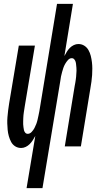

<svg xmlns="http://www.w3.org/2000/svg" viewBox="-20 -755 540 990"><path d="M117 215 162 -54Q156 -43 149 -32Q142 -21 133 -12Q124 -3 112.5 2.5Q101 8 89 8Q72 8 58.5 -0.5Q45 -9 37.5 -23Q30 -37 25.5 -53Q21 -69 19.5 -85.5Q18 -102 17.5 -118.5Q17 -135 18.5 -152Q20 -169 22 -186Q24 -203 27 -221L77 -520H160L108 -209Q107 -201 105.5 -193Q104 -185 103 -177Q102 -169 101 -161Q100 -153 100 -145.5Q100 -138 99.5 -130Q99 -122 99.5 -114.5Q100 -107 101 -99Q102 -91 103.5 -84Q105 -77 110 -71Q115 -65 123 -65Q134 -65 143 -74.5Q152 -84 157.5 -94.5Q163 -105 167 -115.5Q171 -126 173.5 -137Q176 -148 178.5 -159.5Q181 -171 183 -182L274 -735H356L312 -466Q318 -477 324.5 -488Q331 -499 340 -508Q349 -517 360.5 -522.5Q372 -528 384 -528Q401 -528 414.5 -519.5Q428 -511 436 -497Q444 -483 448 -467Q452 -451 454 -434.5Q456 -418 456 -401.5Q456 -385 455 -368Q454 -351 451.5 -334Q449 -317 446 -299L397 0H314L365 -311Q367 -319 368 -327Q369 -335 370.5 -343Q372 -351 372.5 -359Q373 -367 373.5 -374.5Q374 -382 374.5 -390Q375 -398 374 -405.5Q373 -413 372.5 -421Q372 -429 370 -436Q368 -443 363 -449Q358 -455 350 -455Q339 -455 330.5 -445.5Q322 -436 316 -425.5Q310 -415 306.5 -404.5Q303 -394 300 -383Q297 -372 294.5 -360.5Q292 -349 291 -338L199 215Z"/></svg>

Font: Iosevka Medium Oblique
Style: Regular
Weight: 500
Italic angle: -9°
Monospace: yes
Designer: Belleve Invis
Foundry: Belleve Invis
Version: Version 32.5.0; ttfautohint (v1.8.4)